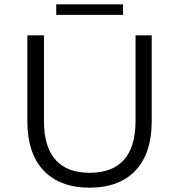

<svg xmlns="http://www.w3.org/2000/svg" viewBox="-20 -864 832 891"><path d="M396 7C575 7 684 -98 684 -300V-700H609V-302C609 -138 532 -62 396 -62C261 -62 184 -138 184 -302V-700H107V-300C107 -98 216 7 396 7ZM551 -795V-844H241V-795Z"/></svg>

Font: Montserrat-Alt1
Style: Regular
Weight: 400
Designer: Differentunic
Foundry: Differentunic
Version: Version 7.222